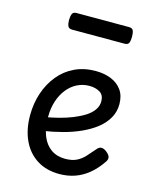

<svg xmlns="http://www.w3.org/2000/svg" viewBox="-118 -850 762 948"><g transform="rotate(15 263.0 -376.0)"><path d="M277 19Q210 19 162 -11.5Q114 -42 88.5 -97Q63 -152 63 -224Q63 -285 81 -338.5Q99 -392 132.5 -433Q166 -474 213.5 -496.5Q261 -519 321 -519Q364 -519 399 -505Q434 -491 454.5 -462.5Q475 -434 475 -390Q475 -352 457 -320Q439 -288 407.5 -263Q376 -238 333.5 -218.5Q291 -199 241.5 -186Q192 -173 138 -165L135 -234Q169 -240 204.5 -249Q240 -258 272.5 -271Q305 -284 330.5 -300Q356 -316 370.5 -336.5Q385 -357 385 -381Q385 -413 363 -426.5Q341 -440 309 -440Q276 -440 247 -425.5Q218 -411 196.5 -384Q175 -357 163 -320.5Q151 -284 151 -240Q151 -182 167 -142.5Q183 -103 213 -82Q243 -61 285 -61Q320 -61 343.5 -72.5Q367 -84 385 -104Q403 -124 422 -146Q434 -161 447 -160Q460 -159 473 -148Q487 -137 490.5 -126Q494 -115 486 -102Q458 -60 425 -33Q392 -6 355 6.5Q318 19 277 19ZM154 -686Q137 -686 132 -698Q127 -710 127 -728Q127 -747 132 -759Q137 -771 154 -771H422Q440 -771 444.5 -759Q449 -747 449 -728Q449 -710 444.5 -698Q440 -686 422 -686Z"/></g></svg>

Font: Playwrite GB S
Style: Regular
Weight: 400
Designer: Veronika Burian, José Scaglione
Foundry: TypeTogether
Version: Version 1.000